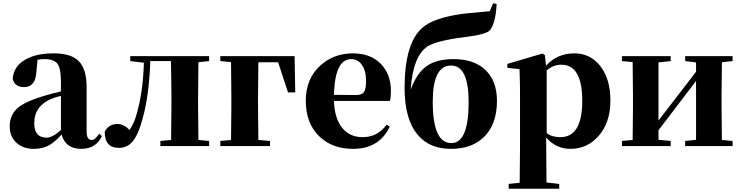

<svg xmlns="http://www.w3.org/2000/svg" viewBox="-20 -887 4503 1166"><path d="M350 -305Q312 -295 295 -288Q188 -244 188 -139Q188 -51 263 -51Q298 -51 350 -97ZM152 -510 136 -504ZM599 -61Q564 17 472 17Q378 17 354 -70Q311 -23 280 -6Q241 17 185 17Q120 17 80 -20Q39 -57 39 -119Q39 -188 85 -229Q132 -271 252 -306Q271 -311 298 -319L324 -325L350 -332V-393Q350 -471 329 -500Q307 -528 250 -528Q228 -528 208 -524L201 -453Q197 -358 126 -358Q69 -358 57 -409Q63 -481 127 -521Q193 -563 307 -563Q413 -563 460 -514Q506 -466 506 -357V-88Q506 -37 537 -37Q558 -37 582 -75Z M1185 -509Q1183 -393 1183 -308V-238Q1183 -153 1185 -37L1250 -31V0H954V-31L1019 -37Q1021 -153 1021 -238V-308Q1021 -356 1020 -412Q1019 -475 1018 -516H893Q885 -301 845 -163Q818 -63 781 -23Q750 11 701 11Q616 11 616 -87Q640 -134 693 -134Q732 -134 766 -98Q787 -125 803 -172Q848 -312 854 -506L771 -516V-546H1250V-516Z M1549 -509Q1547 -391 1547 -299V-238Q1547 -153 1549 -37L1620 -31V0H1318V-31L1383 -37Q1385 -153 1385 -238V-299Q1385 -392 1383 -510L1318 -516V-546H1769L1773 -326H1729L1669 -509Z M2144 -310Q2178 -310 2191 -329Q2203 -347 2203 -395Q2203 -459 2177 -494Q2153 -528 2112 -528Q2014 -528 2008 -311ZM2347 -118Q2283 17 2124 17Q1997 17 1919 -59Q1837 -138 1837 -275Q1837 -409 1926 -490Q2008 -563 2123 -563Q2232 -563 2295 -497Q2354 -434 2354 -335Q2354 -297 2348 -274H2008Q2012 -163 2062 -106Q2107 -54 2182 -54Q2273 -54 2328 -130Z M2826 -267Q2826 -489 2719 -489Q2608 -489 2608 -269Q2608 -18 2721 -18Q2826 -18 2826 -267ZM2996 -863Q2990 -744 2954 -702Q2930 -677 2798 -661Q2632 -640 2578 -606Q2488 -549 2474 -343Q2511 -444 2573 -487Q2633 -528 2735 -528Q2859 -528 2928 -462Q2998 -395 2998 -275Q2998 -128 2915 -51Q2842 17 2718 17Q2589 17 2518 -67Q2437 -161 2437 -352Q2437 -628 2548 -721Q2615 -778 2782 -802Q2810 -806 2870 -811L2914 -815Q2937 -817 2954 -819L2975 -867Z M3300 -79Q3331 -54 3383 -54Q3516 -54 3516 -275Q3516 -494 3389 -494Q3339 -494 3300 -459ZM3296 -488Q3364 -563 3468 -563Q3563 -563 3623 -489Q3687 -410 3687 -276Q3687 -143 3615 -61Q3546 17 3444 17Q3356 17 3297 -52V7Q3297 65 3299 221L3376 230V259H3069V230L3136 223Q3138 65 3138 7V-320Q3138 -395 3135 -467L3061 -475V-499L3275 -562L3289 -552Z M4364 -509Q4362 -393 4362 -308V-238Q4362 -153 4364 -37L4429 -31V0H4141V-31L4207 -38V-395L3979 -96V-38L4053 -31V0H3757V-31L3822 -37Q3824 -153 3824 -238V-308Q3824 -392 3822 -510L3757 -516V-546H4053V-516L3979 -508V-155L4207 -451V-508L4141 -516V-546H4429V-516Z"/></svg>

Font: Source Han Serif SC Heavy
Style: Regular
Weight: 900
Designer: Ryoko NISHIZUKA  (kana & ideographs); Frank Grießhammer (Latin, Greek & Cyrillic); Wenlong ZHANG  (bopomofo); Sandoll Co
Foundry: Adobe Systems Incorporated
Version: Version 1.001 October 20, 2017